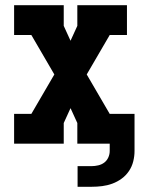

<svg xmlns="http://www.w3.org/2000/svg" viewBox="-20 -550 540 735"><path d="M277 165V86H331Q343 86 356 83Q369 80 379 72.5Q389 65 394.5 53Q400 41 400 28V0H276V-79L250 -136L224 -79V0H34V-114H100L188 -265L100 -416H34V-530H224V-451L250 -394L276 -451V-530H466V-416H400L312 -265L400 -114H495V28Q495 48 490 68Q485 88 473.5 105Q462 122 445.5 134Q429 146 410 153Q391 160 371 162.5Q351 165 331 165Z"/></svg>

Font: Iosevka Slab Heavy
Style: Regular
Weight: 900
Monospace: yes
Designer: Belleve Invis
Foundry: Belleve Invis
Version: Version 11.1.0; ttfautohint (v1.8.3)